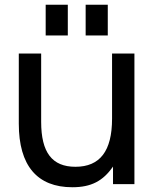

<svg xmlns="http://www.w3.org/2000/svg" viewBox="-20 -774 645 807"><path d="M172 -625H265V-754H172ZM340 -625H433V-754H340ZM455 0H545V-549H451V-275C451 -139 400 -73 297 -73C199 -73 153 -133 153 -262V-549H59V-254C59 -78 136 13 284 13C363 13 413 -13 455 -74Z"/></svg>

Font: Involve Medium
Style: Regular
Weight: 500
Designer: Stefan Peev
Foundry: Context Ltd.
Version: Version 1.001